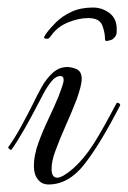

<svg xmlns="http://www.w3.org/2000/svg" viewBox="-20 -485 339 510"><path d="M227 -465Q251 -465 270.5 -450.5Q290 -436 290 -408Q290 -405 290 -401Q290 -397 289 -394Q288 -390 285 -386.5Q282 -383 278 -380Q273 -378 266 -376.5Q259 -375 259 -380Q259 -399 251.5 -418Q244 -437 214 -437Q190 -437 162 -426Q134 -415 117 -392Q112 -385 110 -383.5Q108 -382 105 -382Q97 -382 97 -386Q97 -387 102 -395Q112 -409 128.5 -425.5Q145 -442 169.5 -453.5Q194 -465 227 -465ZM109 5Q91 5 80.5 -8.5Q70 -22 70 -44Q70 -72 81.5 -104Q93 -136 108.5 -168.5Q124 -201 136 -230Q141 -244 145 -255Q149 -266 149 -273Q149 -283 140 -283Q128 -283 116 -268Q104 -253 94.5 -234.5Q85 -216 79 -205Q64 -176 46.5 -145Q29 -114 11 -88Q11 -87 9 -87Q7 -87 4 -90Q1 -93 2 -94Q21 -121 37.5 -151.5Q54 -182 68 -210Q78 -231 90.5 -253.5Q103 -276 120 -291.5Q137 -307 159 -307Q169 -307 182 -302Q197 -296 197 -276Q197 -266 193.5 -252.5Q190 -239 184 -222Q171 -188 155.5 -153.5Q140 -119 127 -84Q117 -57 117 -36Q117 -13 132 -13Q146 -13 175 -38Q204 -64 229 -103.5Q254 -143 289 -210Q290 -212 293 -212Q295 -212 297.5 -209.5Q300 -207 299 -205Q246 -102 204 -48.5Q162 5 109 5Z"/></svg>

Font: Mea Culpa
Style: Regular
Weight: 400
Designer: Robert E. Leuschke
Foundry: Robert E. Leuschke
Version: Version 1.010; ttfautohint (v1.8.3)